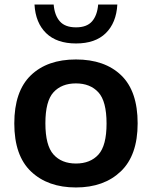

<svg xmlns="http://www.w3.org/2000/svg" viewBox="-20 -816 670 846"><path d="M314.5 10Q191 10 117 -60Q43 -130 43 -272Q43 -413.5 115.5 -483.8Q188 -554 314.5 -554Q441.5 -554 514 -484.2Q586.5 -414.5 586.5 -272.5Q586.5 -131.5 512.2 -60.8Q438 10 314.5 10ZM314.5 -95.5Q378 -95.5 413.8 -135Q449.5 -174.5 449.5 -271.5Q449.5 -370 413.5 -409.2Q377.5 -448.5 314.5 -448.5Q251.5 -448.5 215.8 -409.5Q180 -370.5 180 -273Q180 -175 215.8 -135.2Q251.5 -95.5 314.5 -95.5ZM315 -624.5Q230 -624.5 183.2 -670Q136.5 -715.5 132 -796H216.5Q220.5 -748 243.8 -721.8Q267 -695.5 315 -695.5Q362.5 -695.5 385.5 -721.8Q408.5 -748 412.5 -796H497Q492.5 -715.5 446.2 -670Q400 -624.5 315 -624.5Z"/></svg>

Font: Encode Sans SmExp SmBold
Style: Regular
Weight: 600
Width: 6
Designer: Multiple Designers
Foundry: Impallari Type
Version: Version 3.002; ttfautohint (v1.8.3) -l 8 -r 50 -G 200 -x 14 